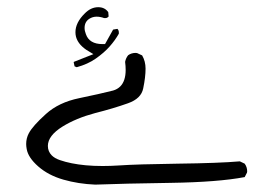

<svg xmlns="http://www.w3.org/2000/svg" viewBox="-20 -230 693 523"><path d="M322.3 -39.6Q322.3 -9.3 307.6 5.4Q299.8 13.2 288.1 16.6Q251.5 25.9 195.8 37.4Q140.1 48.8 105 80.6Q69.3 112.8 58.6 132.8Q51.3 146.5 51.3 162.1Q51.3 168.5 52.7 175.8Q56.6 199.2 84.2 223.4Q111.8 247.6 152.6 259.3Q193.4 271 239.3 272.9Q316.4 270 445.3 268.1Q574.2 266.1 646.5 252.4L652.8 240.2Q653.3 238.3 653.3 236.8Q653.3 225.1 646.5 215.8L633.3 209.5Q576.7 214.4 464.8 215.8Q353 217.3 303.7 220.7Q280.8 222.2 259.3 222.2Q234.9 222.2 213.4 220.2Q172.4 216.3 143.1 206.1Q128.9 201.2 121.1 193.4Q110.4 182.6 110.4 167.5Q110.4 139.6 150.4 114.7Q187.5 91.8 238.8 78.1Q289.1 65.4 328.6 51.3Q364.7 38.6 370.1 10.7Q376.5 -20 376.5 -43Q376.5 -63 367.2 -79.1L353.5 -85.4Q351.6 -85.9 349.6 -85.9Q337.9 -85.9 329.1 -79.6Q322.8 -71.8 320.8 -61.5Q322.3 -49.8 322.3 -39.6ZM267.1 -180.7Q272 -180.7 275.9 -185.1L274.9 -196.8Q265.6 -210.4 247.6 -210.4Q227.5 -210.4 210.9 -193.4Q185.5 -168.5 185.5 -142.1Q185.5 -116.7 210.4 -97.7Q215.3 -93.8 221.7 -90.3L234.4 -82.5L181.2 -61.5L180.7 -60.5L183.1 -49.3L189 -46.9Q219.2 -55.2 240.7 -70.3Q263.7 -86.4 278.6 -103.3Q293.5 -120.1 303.7 -138.2Q303.7 -140.1 303.7 -141.6Q303.7 -147.9 299.8 -151.4L288.1 -149.4L266.1 -109.9Q260.7 -109.9 259.3 -109.9Q223.1 -109.9 213.9 -137.2Q210.4 -146 210.4 -153.8Q210.4 -170.4 223.1 -178.7Q232.4 -184.6 242.9 -184.6Q253.4 -184.6 263.7 -180.7Q265.6 -180.7 267.1 -180.7Z"/></svg>

Font: Bakudai
Style: ExtraLight
Weight: 200
Version: Version 1.48